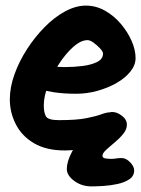

<svg xmlns="http://www.w3.org/2000/svg" viewBox="-20 -548 503 684"><path d="M432 -104Q432 -87 419 -71Q406 -55 388.5 -40.5Q371 -26 358 -14Q345 -2 345 7Q345 15 356.5 16.5Q368 18 376 18Q384 18 393.5 16.5Q403 15 413 15Q429 15 443.5 30Q458 45 458 59Q458 79 441 90.5Q424 102 398.5 107.5Q373 113 348 114.5Q323 116 306 116Q271 116 244.5 96.5Q218 77 218 54Q218 28 236 -6.5Q254 -41 281 -73.5Q308 -106 335 -127.5Q362 -149 380 -149Q397 -149 414.5 -135.5Q432 -122 432 -104ZM286 -528Q322 -528 354 -510Q386 -492 410.5 -463Q435 -434 449 -402Q463 -370 463 -341Q463 -316 444.5 -293Q426 -270 395.5 -252.5Q365 -235 327.5 -224.5Q290 -214 252 -214Q206 -214 171 -219.5Q136 -225 115 -232L126 -318Q140 -315 164.5 -312Q189 -309 210 -309Q243 -309 274.5 -313Q306 -317 326.5 -327.5Q347 -338 347 -357Q347 -364 337 -375Q327 -386 314 -395.5Q301 -405 292 -405Q268 -405 241 -381Q214 -357 190 -320Q166 -283 151 -243.5Q136 -204 136 -173Q136 -146 144 -133Q152 -120 190 -120Q253 -120 288 -127Q323 -134 341.5 -141Q360 -148 374 -148Q397 -148 406 -140.5Q415 -133 415 -121Q415 -102 397.5 -82.5Q380 -63 351 -47Q322 -31 285.5 -21.5Q249 -12 211 -12Q145 -12 101.5 -37.5Q58 -63 36.5 -105Q15 -147 15 -194Q15 -237 31.5 -283Q48 -329 76 -372.5Q104 -416 139 -451.5Q174 -487 212 -507.5Q250 -528 286 -528Z"/></svg>

Font: Kalam Variable Light
Style: Regular
Weight: 300
Designer: Lipi Raval, Jonny Pinhorn
Foundry: Indian Type Foundry
Version: Version 3.000